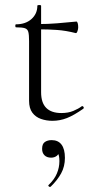

<svg xmlns="http://www.w3.org/2000/svg" viewBox="-20 -470 379 766"><path d="M189 12Q165 12 143.5 4.5Q122 -3 109 -20.5Q96 -38 96 -68V-306Q96 -331 93 -342.5Q90 -354 79 -357.5Q68 -361 44 -361Q41 -361 41 -367Q41 -373 44 -373Q82 -373 105.5 -394Q129 -415 129 -447Q129 -450 136.5 -450Q144 -450 144 -447V-102Q144 -60 164.5 -39.5Q185 -19 225 -19Q252 -19 272.5 -27.5Q293 -36 306 -46Q310 -48 313 -43.5Q316 -39 312 -36Q275 -10 247 1Q219 12 189 12ZM282 -338Q243 -348 207.5 -350.5Q172 -353 132 -353V-374Q171 -374 207.5 -377Q244 -380 285 -384Q288 -384 290 -377.5Q292 -371 292 -361Q292 -354 289 -345.5Q286 -337 282 -338ZM182 275Q178 277 174.5 273.5Q171 270 174 268Q197 246 207 222Q217 198 217 173Q217 151 211.5 143Q206 135 198 130L214 127Q217 143 207.5 151Q198 159 184 159Q167 159 157.5 149.5Q148 140 148 124Q148 104 159 96.5Q170 89 186 89Q212 89 225.5 107Q239 125 239 160Q239 194 224 221.5Q209 249 182 275Z"/></svg>

Font: Cormorant Garamond Light Light
Style: Regular
Weight: 300
Version: Version 4.001